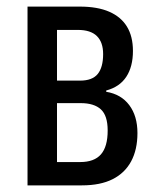

<svg xmlns="http://www.w3.org/2000/svg" viewBox="-20 -559 472 579"><path d="M380.9 -405.3Q380.9 -357.9 360.8 -327.4Q340.8 -296.9 300.3 -286.1V-282.2Q345.2 -274.9 369.9 -241.9Q394.5 -209 394.5 -157.7Q394.5 -107.9 375.5 -72.5Q356.4 -37.1 319.6 -18.6Q282.7 0 227.1 0H63V-539.1H220.7Q273.9 -539.1 309.3 -523.7Q344.7 -508.3 362.8 -478.8Q380.9 -449.2 380.9 -405.3ZM304.7 -165.5Q304.7 -210.4 284.2 -229.2Q263.7 -248 223.6 -248H151.9V-70.3H221.7Q264.2 -70.3 284.4 -93.5Q304.7 -116.7 304.7 -165.5ZM291 -396Q291 -431.6 272.2 -450.2Q253.4 -468.8 214.4 -468.8H151.9V-315.9H221.7Q258.3 -315.9 274.7 -335.9Q291 -356 291 -396Z"/></svg>

Font: Open Sans Condensed Medium
Style: Regular
Weight: 500
Width: 3
Designer: Monotype Design Team
Foundry: Monotype Imaging Inc.
Version: Version 3.000